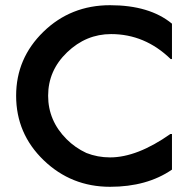

<svg xmlns="http://www.w3.org/2000/svg" viewBox="-20 -688 727 738"><path d="M641 -36Q545 30 403 30Q254 30 148 -72Q42 -174 42 -320Q42 -464 147 -566Q252 -668 403 -668Q555 -668 641 -597V-461H636Q537 -557 407 -557Q311 -557 238 -487Q165 -417 165 -320Q165 -224 236 -153Q269 -120 312 -100Q355 -83 403 -83Q507 -83 635 -173H641Z"/></svg>

Font: RailwayN12
Style: Semibold
Weight: 400
Version: 1999; 1.0, initial release  Kernus: V2.0